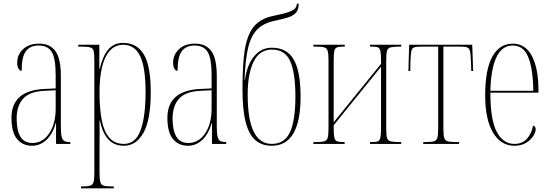

<svg xmlns="http://www.w3.org/2000/svg" viewBox="-20 -778 2974 1038"><path d="M153 10Q103 10 72.5 -26Q42 -62 42 -141Q42 -288 218 -297L281 -300V-371Q281 -463 259.5 -497.5Q238 -532 189 -532Q143 -532 120 -501.5Q97 -471 97 -395Q87 -395 80 -406.5Q73 -418 73 -440Q73 -482 104.5 -512Q136 -542 192 -542Q250 -542 279.5 -502Q309 -462 309 -366V-93Q309 -56 313.5 -38.5Q318 -21 328.5 -15.5Q339 -10 358 -10H360V0H283V-112H281Q265 -54 231 -22Q197 10 153 10ZM155 -5Q211 -5 246 -57Q281 -109 281 -191V-290L219 -287Q139 -283 104.5 -244Q70 -205 70 -138Q70 -73 90.5 -39Q111 -5 155 -5Z M418 240V230H423Q454 230 468 225.5Q482 221 486 205Q490 189 490 154V-451Q490 -486 486.5 -501.5Q483 -517 468 -521.5Q453 -526 418 -526H403V-536H517V-405H519Q535 -474 565 -510Q595 -546 646 -546Q720 -546 757.5 -484Q795 -422 795 -280Q795 -130 755.5 -60Q716 10 650 10Q597 10 565.5 -24.5Q534 -59 520 -126H518Q519 -89 518.5 -55.5Q518 -22 518 14V154Q518 189 522 205Q526 221 540 225.5Q554 230 584 230H595V240ZM650 0Q713 0 740 -74Q767 -148 767 -280Q767 -414 737.5 -475Q708 -536 646 -536Q584 -536 551 -470Q518 -404 518 -276Q518 -191 530 -129Q542 -67 571 -33.5Q600 0 650 0Z M996 10Q946 10 915.5 -26Q885 -62 885 -141Q885 -288 1061 -297L1124 -300V-371Q1124 -463 1102.5 -497.5Q1081 -532 1032 -532Q986 -532 963 -501.5Q940 -471 940 -395Q930 -395 923 -406.5Q916 -418 916 -440Q916 -482 947.5 -512Q979 -542 1035 -542Q1093 -542 1122.5 -502Q1152 -462 1152 -366V-93Q1152 -56 1156.5 -38.5Q1161 -21 1171.5 -15.5Q1182 -10 1201 -10H1203V0H1126V-112H1124Q1108 -54 1074 -22Q1040 10 996 10ZM998 -5Q1054 -5 1089 -57Q1124 -109 1124 -191V-290L1062 -287Q982 -283 947.5 -244Q913 -205 913 -138Q913 -73 933.5 -39Q954 -5 998 -5Z M1449 10Q1397 10 1362 -19Q1327 -48 1309 -114.5Q1291 -181 1291 -293Q1291 -396 1298 -467.5Q1305 -539 1323.5 -585Q1342 -631 1375.5 -657Q1409 -683 1461 -693Q1516 -704 1542 -713.5Q1568 -723 1576 -733.5Q1584 -744 1585 -758H1595Q1595 -727 1580.5 -710Q1566 -693 1538 -684Q1510 -675 1467 -666Q1407 -654 1372.5 -620.5Q1338 -587 1322 -521.5Q1306 -456 1302 -346H1304Q1316 -429 1354.5 -474.5Q1393 -520 1450 -520Q1531 -520 1568 -456Q1605 -392 1605 -256Q1605 10 1449 10ZM1449 0Q1518 0 1547.5 -63Q1577 -126 1577 -256Q1577 -384 1549 -447Q1521 -510 1450 -510Q1383 -510 1351 -444.5Q1319 -379 1319 -266Q1319 0 1449 0Z M1674 0V-10H1689Q1720 -10 1734 -14.5Q1748 -19 1752 -35Q1756 -51 1756 -86V-450Q1756 -485 1752 -501Q1748 -517 1734 -521.5Q1720 -526 1689 -526H1674V-536H1844V-526H1837Q1813 -526 1801.5 -521.5Q1790 -517 1787 -501Q1784 -485 1784 -450V-117L2040 -433V-450Q2040 -486 2036.5 -502Q2033 -518 2023 -522Q2013 -526 1991 -526H1980V-536H2149V-526H2139Q2107 -526 2091.5 -522Q2076 -518 2072 -502Q2068 -486 2068 -450V-85Q2068 -50 2072 -34Q2076 -18 2091.5 -14Q2107 -10 2139 -10H2149V0H1980V-10H1991Q2013 -10 2023 -14Q2033 -18 2036.5 -34.5Q2040 -51 2040 -86V-417L1784 -101V-86Q1784 -51 1787.5 -34.5Q1791 -18 1802.5 -14Q1814 -10 1837 -10H1843V0Z M2268 0V-10H2282Q2313 -10 2327 -14.5Q2341 -19 2345 -35Q2349 -51 2349 -86V-526H2259Q2232 -526 2219.5 -522Q2207 -518 2203.5 -501Q2200 -484 2199 -445L2198 -394H2188L2192 -536H2533L2538 -394H2528L2526 -445Q2525 -484 2521 -501Q2517 -518 2504.5 -522Q2492 -526 2465 -526H2377V-86Q2377 -51 2381 -35Q2385 -19 2399 -14.5Q2413 -10 2443 -10H2462V0Z M2761 10Q2688 10 2645.5 -61Q2603 -132 2603 -262Q2603 -403 2642 -472.5Q2681 -542 2752 -542Q2821 -542 2856 -474.5Q2891 -407 2891 -291V-277H2631Q2631 -131 2665.5 -65.5Q2700 0 2760 0Q2804 0 2829 -28Q2854 -56 2862 -99Q2876 -95 2876 -79Q2876 -63 2862.5 -42Q2849 -21 2823.5 -5.5Q2798 10 2761 10ZM2863 -287Q2862 -403 2836.5 -467.5Q2811 -532 2752 -532Q2694 -532 2664 -469Q2634 -406 2631 -287Z"/></svg>

Font: Noto Serif Display ExtraCondensed Thin
Style: Regular
Weight: 100
Width: 2
Designer: Monotype Design Team
Foundry: Monotype Imaging Inc.
Version: Version 2.009